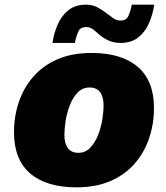

<svg xmlns="http://www.w3.org/2000/svg" viewBox="-20 -791 712 823"><path d="M40 -224Q40 -292 60.5 -353Q81 -414 122 -461.5Q163 -509 225.5 -536.5Q288 -564 372 -564Q501 -564 570.5 -504.5Q640 -445 640 -328Q640 -261 619.5 -199.5Q599 -138 558 -90.5Q517 -43 454.5 -15.5Q392 12 308 12Q179 12 109.5 -47.5Q40 -107 40 -224ZM256 -212Q256 -176 271 -156Q286 -136 316 -136Q346 -136 366.5 -157.5Q387 -179 400 -211.5Q413 -244 418.5 -278.5Q424 -313 424 -340Q424 -376 409 -396Q394 -416 364 -416Q334 -416 313.5 -395Q293 -374 280 -341.5Q267 -309 261.5 -274Q256 -239 256 -212ZM205 -607Q211 -649 227.5 -686.5Q244 -724 273.5 -747.5Q303 -771 349 -771Q379 -771 402.5 -757Q426 -743 441 -731Q455 -720 467.5 -711.5Q480 -703 497 -703Q521 -703 530 -722Q539 -741 545 -771H641Q635 -729 618.5 -691.5Q602 -654 572.5 -630.5Q543 -607 497 -607Q467 -607 444 -618Q421 -629 405 -643Q392 -655 379 -665Q366 -675 349 -675Q325 -675 316 -656Q307 -637 301 -607Z"/></svg>

Font: Kufam Black
Style: Italic
Weight: 900
Italic angle: -11°
Designer: Artur Schmal
Foundry: Original Type
Version: Version 1.301; ttfautohint (v1.8.3)